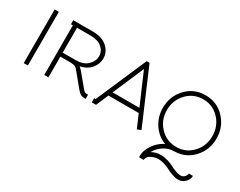

<svg xmlns="http://www.w3.org/2000/svg" viewBox="-80 -867 1801 1439"><g transform="rotate(30 820.0 -147.0)"><path d="M106.9 0H70.8V-463.9H106.9Z M399.9 -213.9Q461.9 -213.9 498.3 -248Q534.7 -282.2 534.7 -327.1Q534.7 -369.6 500.2 -399.4Q465.8 -429.2 400.9 -429.2H284.7V-213.9ZM593.8 0Q574.7 0 561.3 -8.1Q547.9 -16.1 529.8 -38.1L456.5 -127Q453.6 -130.9 445.6 -140.4Q437.5 -149.9 436 -151.9Q434.6 -153.8 428.5 -160.2Q422.4 -166.5 420.4 -167.5Q418.5 -168.5 412.4 -172.1Q406.2 -175.8 402.3 -176Q398.4 -176.3 390.9 -177.7Q383.3 -179.2 375.5 -179.2Q367.7 -179.2 356.9 -179.2H284.7V0H248.5V-429.2H231.9V-463.9H400.9Q481.4 -463.9 526.1 -423.8Q570.8 -383.8 570.8 -328.1Q570.8 -279.8 538.1 -240.5Q505.4 -201.2 445.8 -188Q460.4 -178.7 482.9 -149.9L556.6 -61Q570.3 -44.9 576.7 -40.5Q583 -36.1 593.8 -36.1H606.9V0Z M989.7 -143.1 873.5 -412.1 757.8 -143.1ZM659.7 0V-36.1H672.4L861.8 -473.1H886.7L1086.4 -6.8L1053.7 6.8L1004.4 -106.9H742.7L696.8 0Z M1373.5 -438Q1289.6 -438 1232.9 -377.7Q1176.3 -317.4 1176.3 -231.9Q1176.3 -146.5 1232.9 -86.7Q1289.6 -26.9 1373.5 -26.9Q1457 -26.9 1513.2 -86.7Q1569.3 -146.5 1569.3 -231.9Q1569.3 -317.4 1513.2 -377.7Q1457 -438 1373.5 -438ZM1382.3 8.8Q1328.6 8.8 1288.8 36.1Q1249 63.5 1226.6 103Q1265.1 82 1304.7 82Q1335.4 82 1366.7 91.3Q1397.9 100.6 1418.7 112.1Q1439.5 123.5 1464.4 132.8Q1489.3 142.1 1509.3 142.1Q1529.8 142.1 1543.2 127.2Q1556.6 112.3 1556.6 98.1H1592.3Q1592.3 127.9 1568.1 153.1Q1543.9 178.2 1509.3 178.2Q1485.4 178.2 1458.3 168.9Q1431.2 159.7 1410.4 148.2Q1389.6 136.7 1360.8 127.4Q1332 118.2 1304.7 118.2Q1276.9 118.2 1248.5 132.1Q1220.2 146 1215.3 165L1211.4 179.2H1172.4V161.1Q1172.4 120.6 1204.8 71.3Q1237.3 22 1291.5 -4.9Q1223.6 -30.8 1182.6 -92.5Q1141.6 -154.3 1141.6 -231.9Q1141.6 -332.5 1208 -402.8Q1274.4 -473.1 1373.5 -473.1Q1472.7 -473.1 1539.1 -402.8Q1605.5 -332.5 1605.5 -231.9Q1605.5 -133.8 1541.7 -64Q1478 5.9 1382.3 8.8Z"/></g></svg>

Font: RawengulkPcs
Style: Regular
Weight: 400
Version: Version 0.92